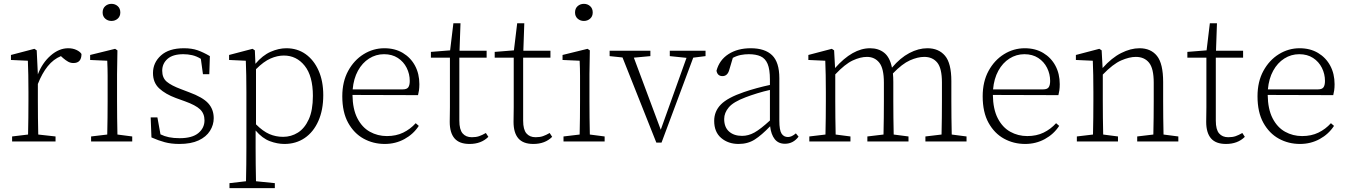

<svg xmlns="http://www.w3.org/2000/svg" viewBox="-20 -736 7011 999"><path d="M43 0V-26L126 -36Q127 -74 127.5 -123.5Q128 -173 128 -210V-258Q128 -351 125 -420L37 -424V-450L159 -482L171 -474L177 -349Q200 -409 243.5 -447Q287 -485 335 -485Q359 -485 378 -476Q397 -467 404 -455Q404 -408 362 -408Q347 -408 334.5 -415Q322 -422 308 -434L297 -444Q258 -428 228.5 -391.5Q199 -355 177 -299V-210Q177 -173 177.5 -123.5Q178 -74 179 -36L269 -26V0Z M454 0V-26L538 -36Q539 -74 539.5 -123.5Q540 -173 540 -210V-258Q540 -302 540 -341Q540 -380 538 -420L449 -424V-450L579 -482L591 -474L589 -350V-210Q589 -173 589.5 -123.5Q590 -74 591 -36L668 -26V0ZM560 -627Q541 -627 527.5 -639Q514 -651 514 -671Q514 -692 527.5 -704Q541 -716 560 -716Q579 -716 592.5 -704Q606 -692 606 -671Q606 -651 592.5 -639Q579 -627 560 -627Z M913 13Q871 13 837.5 4Q804 -5 768 -21L764 -125H799L815 -37Q835 -27 859 -22Q883 -17 915 -17Q980 -17 1012 -43.5Q1044 -70 1044 -110Q1044 -145 1021 -167Q998 -189 942 -209L895 -226Q841 -246 808.5 -276Q776 -306 776 -356Q776 -410 817.5 -447.5Q859 -485 937 -485Q978 -485 1008 -474.5Q1038 -464 1072 -444L1069 -350H1036L1025 -430Q1002 -444 979.5 -449Q957 -454 934 -454Q879 -454 851.5 -429.5Q824 -405 824 -368Q824 -331 847.5 -311Q871 -291 922 -272L964 -256Q1035 -230 1063.5 -198.5Q1092 -167 1092 -121Q1092 -86 1072.5 -55Q1053 -24 1013.5 -5.5Q974 13 913 13Z M1457 -447Q1423 -447 1387.5 -431.5Q1352 -416 1312 -376V-89Q1348 -53 1381.5 -38.5Q1415 -24 1453 -24Q1495 -24 1530 -46Q1565 -68 1586.5 -115Q1608 -162 1608 -237Q1608 -340 1565.5 -393.5Q1523 -447 1457 -447ZM1460 13Q1423 13 1384 -1.5Q1345 -16 1310 -57V32Q1310 71 1310.5 118.5Q1311 166 1312 207L1410 217V243H1174V217L1260 207Q1261 167 1261.5 119.5Q1262 72 1262 33V-256Q1262 -351 1259 -420L1172 -424V-450L1294 -482L1306 -474L1309 -404Q1346 -448 1388 -466.5Q1430 -485 1470 -485Q1527 -485 1570 -454.5Q1613 -424 1637.5 -369Q1662 -314 1662 -241Q1662 -164 1636.5 -106.5Q1611 -49 1565.5 -18Q1520 13 1460 13Z M1978 -454Q1936 -454 1900.5 -431.5Q1865 -409 1842.5 -368Q1820 -327 1815 -271H2076Q2097 -271 2104.5 -282Q2112 -293 2112 -315Q2112 -351 2096 -383Q2080 -415 2050 -434.5Q2020 -454 1978 -454ZM1982 13Q1922 13 1872 -14.5Q1822 -42 1791.5 -97Q1761 -152 1761 -235Q1761 -311 1791.5 -367Q1822 -423 1872 -454Q1922 -485 1980 -485Q2035 -485 2076 -460.5Q2117 -436 2139.5 -394Q2162 -352 2162 -298Q2162 -280 2160 -266Q2158 -252 2155 -241L1814 -242Q1815 -168 1839.5 -120.5Q1864 -73 1904.5 -50.5Q1945 -28 1993 -28Q2041 -28 2078 -46Q2115 -64 2143 -95L2159 -81Q2131 -38 2084.5 -12.5Q2038 13 1982 13Z M2423 13Q2370 13 2345 -16Q2320 -45 2320 -102Q2320 -122 2320.5 -138Q2321 -154 2321 -178V-436H2222V-466L2322 -474L2339 -615H2376L2371 -472H2512V-436H2370V-108Q2370 -62 2387 -42Q2404 -22 2435 -22Q2457 -22 2473 -27.5Q2489 -33 2508 -44L2521 -24Q2484 13 2423 13Z M2755 13Q2702 13 2677 -16Q2652 -45 2652 -102Q2652 -122 2652.5 -138Q2653 -154 2653 -178V-436H2554V-466L2654 -474L2671 -615H2708L2703 -472H2844V-436H2702V-108Q2702 -62 2719 -42Q2736 -22 2767 -22Q2789 -22 2805 -27.5Q2821 -33 2840 -44L2853 -24Q2816 13 2755 13Z M2912 0V-26L2996 -36Q2997 -74 2997.5 -123.5Q2998 -173 2998 -210V-258Q2998 -302 2998 -341Q2998 -380 2996 -420L2907 -424V-450L3037 -482L3049 -474L3047 -350V-210Q3047 -173 3047.5 -123.5Q3048 -74 3049 -36L3126 -26V0ZM3018 -627Q2999 -627 2985.5 -639Q2972 -651 2972 -671Q2972 -692 2985.5 -704Q2999 -716 3018 -716Q3037 -716 3050.5 -704Q3064 -692 3064 -671Q3064 -651 3050.5 -639Q3037 -627 3018 -627Z M3465 -444V-472H3651V-444L3587 -436L3422 6H3395L3219 -437L3152 -444V-472H3364V-444L3278 -436L3418 -61L3552 -435Z M4064 12Q4030 12 4011 -12Q3992 -36 3987 -79Q3943 -33 3907 -10Q3871 13 3823 13Q3769 13 3732.5 -18Q3696 -49 3696 -107Q3696 -157 3731 -192.5Q3766 -228 3851 -257Q3883 -268 3918 -277.5Q3953 -287 3986 -294V-322Q3986 -375 3974 -403.5Q3962 -432 3937.5 -443Q3913 -454 3876 -454Q3855 -454 3834.5 -450Q3814 -446 3793 -435L3774 -371Q3765 -340 3739 -340Q3713 -340 3708 -368Q3723 -424 3770.5 -454.5Q3818 -485 3886 -485Q3960 -485 3997.5 -448.5Q4035 -412 4035 -329V-108Q4035 -59 4046.5 -41Q4058 -23 4080 -23Q4099 -23 4121 -42L4135 -25Q4107 12 4064 12ZM3748 -117Q3748 -74 3773.5 -51.5Q3799 -29 3841 -29Q3874 -29 3905.5 -46.5Q3937 -64 3986 -109V-268Q3954 -261 3920 -250.5Q3886 -240 3860 -230Q3796 -206 3772 -177.5Q3748 -149 3748 -117Z M4191 0V-26L4275 -36Q4276 -74 4276.5 -123.5Q4277 -173 4277 -210V-258Q4277 -351 4274 -420L4186 -424V-450L4308 -482L4320 -474L4325 -382Q4416 -485 4507 -485Q4551 -485 4580.5 -461.5Q4610 -438 4621 -384Q4664 -435 4711.5 -460Q4759 -485 4805 -485Q4864 -485 4897 -446Q4930 -407 4930 -314V-210Q4930 -173 4930.5 -123.5Q4931 -74 4932 -36L5009 -26V0H4795V-26L4879 -36Q4880 -74 4880.5 -123.5Q4881 -173 4881 -210V-307Q4881 -381 4856.5 -410.5Q4832 -440 4789 -440Q4755 -440 4714.5 -422Q4674 -404 4626 -354Q4627 -344 4627.5 -332.5Q4628 -321 4628 -309V-210Q4628 -173 4628.5 -123.5Q4629 -74 4630 -36L4707 -26V0H4493V-26L4577 -36Q4578 -74 4578.5 -123.5Q4579 -173 4579 -210V-306Q4579 -380 4555 -410Q4531 -440 4491 -440Q4457 -440 4417 -421.5Q4377 -403 4326 -349V-210Q4326 -173 4326.5 -123.5Q4327 -74 4328 -36L4405 -26V0Z M5310 -454Q5268 -454 5232.5 -431.5Q5197 -409 5174.5 -368Q5152 -327 5147 -271H5408Q5429 -271 5436.5 -282Q5444 -293 5444 -315Q5444 -351 5428 -383Q5412 -415 5382 -434.5Q5352 -454 5310 -454ZM5314 13Q5254 13 5204 -14.5Q5154 -42 5123.5 -97Q5093 -152 5093 -235Q5093 -311 5123.5 -367Q5154 -423 5204 -454Q5254 -485 5312 -485Q5367 -485 5408 -460.5Q5449 -436 5471.5 -394Q5494 -352 5494 -298Q5494 -280 5492 -266Q5490 -252 5487 -241L5146 -242Q5147 -168 5171.5 -120.5Q5196 -73 5236.5 -50.5Q5277 -28 5325 -28Q5373 -28 5410 -46Q5447 -64 5475 -95L5491 -81Q5463 -38 5416.5 -12.5Q5370 13 5314 13Z M5583 0V-26L5667 -36Q5668 -74 5668.5 -123.5Q5669 -173 5669 -210V-258Q5669 -351 5666 -420L5578 -424V-450L5700 -482L5712 -474L5717 -382Q5764 -435 5813.5 -460Q5863 -485 5909 -485Q5968 -485 6000 -445Q6032 -405 6032 -309V-210Q6032 -173 6032.5 -123.5Q6033 -74 6034 -36L6111 -26V0H5897V-26L5981 -36Q5982 -74 5982.5 -123.5Q5983 -173 5983 -210V-306Q5983 -380 5958.5 -410Q5934 -440 5890 -440Q5856 -440 5813.5 -421.5Q5771 -403 5718 -348V-210Q5718 -173 5718.5 -123.5Q5719 -74 5720 -36L5797 -26V0Z M6359 13Q6306 13 6281 -16Q6256 -45 6256 -102Q6256 -122 6256.5 -138Q6257 -154 6257 -178V-436H6158V-466L6258 -474L6275 -615H6312L6307 -472H6448V-436H6306V-108Q6306 -62 6323 -42Q6340 -22 6371 -22Q6393 -22 6409 -27.5Q6425 -33 6444 -44L6457 -24Q6420 13 6359 13Z M6740 -454Q6698 -454 6662.5 -431.5Q6627 -409 6604.5 -368Q6582 -327 6577 -271H6838Q6859 -271 6866.5 -282Q6874 -293 6874 -315Q6874 -351 6858 -383Q6842 -415 6812 -434.5Q6782 -454 6740 -454ZM6744 13Q6684 13 6634 -14.5Q6584 -42 6553.5 -97Q6523 -152 6523 -235Q6523 -311 6553.5 -367Q6584 -423 6634 -454Q6684 -485 6742 -485Q6797 -485 6838 -460.5Q6879 -436 6901.5 -394Q6924 -352 6924 -298Q6924 -280 6922 -266Q6920 -252 6917 -241L6576 -242Q6577 -168 6601.5 -120.5Q6626 -73 6666.5 -50.5Q6707 -28 6755 -28Q6803 -28 6840 -46Q6877 -64 6905 -95L6921 -81Q6893 -38 6846.5 -12.5Q6800 13 6744 13Z"/></svg>

Font: Source Serif Pro Light
Style: Regular
Weight: 300
Designer: Frank Grießhammer
Foundry: Adobe Systems Incorporated
Version: Version 3.001;hotconv 1.0.111;makeotfexe 2.5.65597